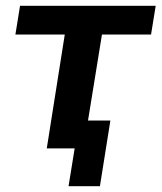

<svg xmlns="http://www.w3.org/2000/svg" viewBox="-20 -511 556 661"><path d="M216 130 237 0H141L203 -392H33L49 -491H516L500 -392H331L283 -96H360L324 130Z"/></svg>

Font: Nunito Sans 11pt
Style: Bold Italic
Weight: 700
Italic angle: -9°
Version: Version 3.101;gftools[0.9.27]